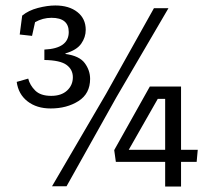

<svg xmlns="http://www.w3.org/2000/svg" viewBox="-20 -680 774 701"><path d="M97 -549 52 -554 61 -623Q84 -642 118.5 -651Q153 -660 182 -660Q232 -660 262.5 -636Q293 -612 293 -571Q293 -544 276.5 -520.5Q260 -497 219 -485V-483Q270 -476 289.5 -449.5Q309 -423 309 -392Q309 -338 266.5 -311Q224 -284 165 -284Q114 -284 80.5 -310Q47 -336 41 -381L83 -393Q89 -369 108.5 -349.5Q128 -330 167 -330Q204 -330 225 -349.5Q246 -369 246 -398Q246 -426 223 -443Q200 -460 142 -461V-499Q231 -503 231 -563Q231 -615 168 -615Q136 -615 108 -599ZM595 -650 405 -325 223 0H170L367 -337L542 -650ZM583 1V-89H403L397 -132L527 -364H641V-133H702L698 -89H641V1ZM556 -319 450 -133H583V-319Z"/></svg>

Font: Zilla Slab
Style: Regular
Weight: 400
Designer: Typotheque.com
Foundry: Typotheque type foundry
Version: Version 1.1; 2017; ttfautohint (v1.6)